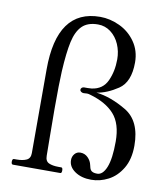

<svg xmlns="http://www.w3.org/2000/svg" viewBox="-85 -827 782 903"><g transform="rotate(10 306.5 -375.0)"><path d="M302 -69Q302 -86 312.5 -98.5Q323 -111 340 -111Q361 -111 376 -96Q391 -81 395 -61Q398 -45 403 -38Q411 -27 434 -27Q461 -27 477.5 -68Q494 -109 494 -191Q494 -276 454.5 -320.5Q415 -365 338 -387Q329 -390 322 -390L306 -389Q299 -389 293.5 -393Q288 -397 288 -402Q288 -408 292.5 -412Q297 -416 304 -416H320Q332 -416 339 -417Q392 -424 413 -470Q434 -516 434 -573Q434 -611 419.5 -644.5Q405 -678 378 -698.5Q351 -719 317 -719Q268 -719 241.5 -693Q215 -667 203.5 -615Q192 -563 187 -472Q184 -416 184 -292L185 -161Q186 -126 186 -69Q186 -43 203.5 -35Q221 -27 250 -27H263Q270 -27 270 -13Q270 0 263 0H37Q29 0 29 -13Q29 -27 37 -27H50Q79 -27 97 -35.5Q115 -44 115 -69V-469Q115 -756 321 -756Q368 -756 414 -734.5Q460 -713 489.5 -671Q519 -629 519 -573Q519 -479 466.5 -444Q414 -409 365 -402Q434 -394 509 -349.5Q584 -305 584 -187Q584 -122 558 -78.5Q532 -35 492.5 -14.5Q453 6 411 6Q364 6 333 -15.5Q302 -37 302 -69Z"/></g></svg>

Font: Shippori Mincho
Style: Regular
Weight: 400
Designer: FONTDASU
Foundry: FONTDASU / Google Inc. / but / Adobe
Version: Version 3.110; ttfautohint (v1.8.3)